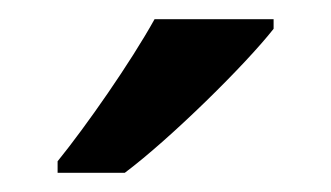

<svg xmlns="http://www.w3.org/2000/svg" viewBox="-20 -852 345 200"><path d="M265 -822V-832H141C116 -787 70 -721 40 -684V-672H110C158 -708 236 -785 265 -822Z"/></svg>

Font: Noto Sans Malayalam UI Medium
Style: Regular
Weight: 500
Designer: Jelle Bosma - Monotype Design Team
Foundry: Monotype Imaging Inc.
Version: Version 2.104